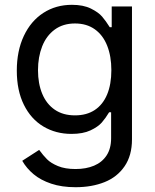

<svg xmlns="http://www.w3.org/2000/svg" viewBox="-20 -573 653 809"><path d="M73.7 104.5 145 58.6Q162.1 82 178.2 98.1Q194.3 114.3 224.1 126.7Q253.9 139.2 298.3 139.2Q342.8 139.2 376.5 125Q410.2 110.8 429.2 81.8Q448.2 52.7 448.2 9.3V-100.1H439.9Q425.3 -75.7 409.2 -57.1Q393.1 -38.6 361.3 -23.7Q329.6 -8.8 281.2 -8.8Q215.3 -8.8 162.8 -40Q110.4 -71.3 80.6 -131.6Q50.8 -191.9 50.8 -275.4Q50.8 -358.4 80.3 -421.4Q109.9 -484.4 162.6 -518.6Q215.3 -552.7 283.2 -552.7Q331.1 -552.7 363 -536.9Q395 -521 410.4 -502.9Q425.8 -484.9 442.4 -458.5H450.7V-545.9H536.1V14.2Q536.1 82 505.1 127.4Q474.1 172.9 420.7 194.3Q367.2 215.8 298.3 215.8Q240.2 215.8 195.8 200.9Q151.4 186 121.6 161.1Q91.8 136.2 73.7 104.5ZM449.2 -277.3Q449.2 -335.9 431.6 -380.4Q414.1 -424.8 379.6 -449.5Q345.2 -474.1 295.9 -474.1Q245.6 -474.1 210.4 -448.2Q175.3 -422.4 157.7 -377.7Q140.1 -333 140.1 -277.3Q140.1 -220.7 158 -177.7Q175.8 -134.8 210.7 -110.8Q245.6 -86.9 295.9 -86.9Q345.2 -86.9 379.4 -109.6Q413.6 -132.3 431.4 -175Q449.2 -217.8 449.2 -277.3Z"/></svg>

Font: Raveo Variable
Style: Regular
Weight: 400
Designer: Jakub Foglar, Rasmus Andersson (Inter)
Foundry: Jakubfoglar.com
Version: Version 1.000;Glyphs 3.2.3 (3260)